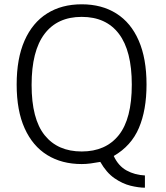

<svg xmlns="http://www.w3.org/2000/svg" viewBox="-20 -753 773 893"><path d="M57.5 -360Q57.5 -481 94.2 -564.2Q131 -647.5 198.8 -690.2Q266.5 -733 360 -733Q453.5 -733 521.2 -690.2Q589 -647.5 625.2 -564.2Q661.5 -481 661.5 -360Q661.5 -241 626 -157.8Q590.5 -74.5 509 -27.5Q530.5 19 569 40Q607.5 61 654 63V120Q625 120 587.2 110.8Q549.5 101.5 512.2 75.8Q475 50 446.5 0Q422.5 4.5 401.5 7.2Q380.5 10 360 10Q267.5 10 199.8 -31.8Q132 -73.5 94.8 -155.8Q57.5 -238 57.5 -360ZM127 -358Q127 -199.5 187.8 -124Q248.5 -48.5 360 -48.5Q471.5 -48.5 532.2 -124.2Q593 -200 593 -359.5Q593 -516.5 533.2 -595.5Q473.5 -674.5 360 -674.5Q247 -674.5 187 -595.2Q127 -516 127 -358Z"/></svg>

Font: Public Sans ExtraLight
Style: Regular
Weight: 250
Designer: The Public Sans Project Authors: Dan O. Williams and USWDS (Libre Franklin designed by Pablo Impallari and Rodrigo Fuenz
Version: Version 1.007